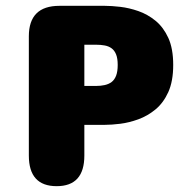

<svg xmlns="http://www.w3.org/2000/svg" viewBox="-20 -639 659 659"><path d="M269.5 -485.5V-344H309.5Q325.5 -344 339.2 -347Q353 -350 363 -357.5Q373 -365 378.5 -379.2Q384 -393.5 384 -416Q384 -438.5 378.5 -452.2Q373 -466 363 -473.2Q353 -480.5 339.2 -483Q325.5 -485.5 309.5 -485.5ZM340 -210.5H269.5V-105Q269.5 0 174.5 0Q79 0 79 -105V-514.5Q79 -619 184 -619H340Q362.5 -619 392.8 -615.5Q423 -612 454.8 -601Q486.5 -590 513.8 -567.8Q541 -545.5 557.8 -508.8Q574.5 -472 574.5 -416Q574.5 -360.5 557.8 -323.2Q541 -286 513.8 -263.5Q486.5 -241 454.8 -229.5Q423 -218 392.8 -214.2Q362.5 -210.5 340 -210.5Z"/></svg>

Font: Sono Monospace ExtraBold
Style: Regular
Weight: 800
Version: Version 2.112